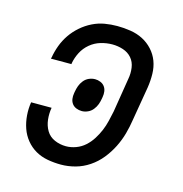

<svg xmlns="http://www.w3.org/2000/svg" viewBox="-87 -618 673 706"><g transform="rotate(15 250.0 -265.0)"><path d="M206 8Q180 8 155 3.5Q130 -1 109 -13Q88 -25 72.5 -44Q57 -63 49 -86Q41 -109 39 -134.5Q37 -160 41 -185H119Q115 -163 117.5 -140Q120 -117 131 -98.5Q142 -80 162.5 -71Q183 -62 206 -62Q225 -62 244 -69Q263 -76 278 -89.5Q293 -103 304 -120.5Q315 -138 322.5 -156Q330 -174 334.5 -193Q339 -212 343 -231L364 -361Q368 -382 365 -403.5Q362 -425 349 -440Q336 -455 316 -461.5Q296 -468 275 -468Q253 -468 231 -461.5Q209 -455 191 -440Q173 -425 162.5 -404.5Q152 -384 148 -362Q148 -361 148 -360.5Q148 -360 148 -359H70Q70 -360 70 -361Q70 -362 71 -363Q75 -387 83.5 -410Q92 -433 106 -453.5Q120 -474 139.5 -491Q159 -508 181.5 -519Q204 -530 227.5 -534Q251 -538 275 -538Q300 -538 325.5 -534Q351 -530 372.5 -519Q394 -508 410.5 -490Q427 -472 435.5 -449.5Q444 -427 444.5 -401Q445 -375 441 -349L419 -219Q415 -192 407.5 -165Q400 -138 387 -112Q374 -86 355.5 -63Q337 -40 312.5 -23.5Q288 -7 260.5 0.5Q233 8 206 8ZM229 -202Q218 -202 208 -206Q198 -210 192 -218Q186 -226 184.5 -236.5Q183 -247 185 -258L186 -264Q188 -276 192 -287Q196 -298 204 -308Q212 -318 223.5 -323Q235 -328 247 -328Q257 -328 267 -324Q277 -320 283 -312Q289 -304 290.5 -293.5Q292 -283 290 -272L289 -266Q287 -254 283 -243Q279 -232 271 -222Q263 -212 251.5 -207Q240 -202 229 -202Z"/></g></svg>

Font: Iosevka Curly Slab Oblique
Style: Regular
Weight: 400
Italic angle: -9°
Monospace: yes
Designer: Belleve Invis
Foundry: Belleve Invis
Version: Version 11.1.0; ttfautohint (v1.8.3)